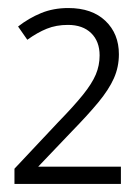

<svg xmlns="http://www.w3.org/2000/svg" viewBox="-20 -827 336 478"><path d="M16 -369V-407L125 -523Q164 -563 186.5 -591Q209 -619 218.5 -641.5Q228 -664 228 -689Q228 -724 207 -744.5Q186 -765 149 -765Q120 -765 96.5 -755.5Q73 -746 48 -728L25 -761Q52 -782 82.5 -794.5Q113 -807 150 -807Q209 -807 242.5 -775Q276 -743 276 -692Q276 -660 263.5 -632Q251 -604 225 -572.5Q199 -541 158 -499L75 -412H281V-369Z"/></svg>

Font: Noto Sans Tamil SemiCondensed Light
Style: Regular
Weight: 300
Width: 4
Designer: Jelle Bosma - Monotype Design Team
Foundry: Monotype Imaging Inc.
Version: Version 2.004; ttfautohint (v1.8.4.7-5d5b)